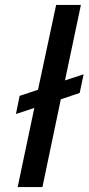

<svg xmlns="http://www.w3.org/2000/svg" viewBox="-20 -763 361 783"><path d="M52 0 120 -323 45 -298 60 -372 135 -397 209 -743H310L245 -435L321 -460L305 -384L228 -358L153 0Z"/></svg>

Font: Saira Expanded Medium
Style: Italic
Weight: 500
Width: 7
Italic angle: -12°
Designer: Hector Gatti with collaboration of the Omnibus-Type team
Foundry: Omnibus-Type
Version: Version 1.101